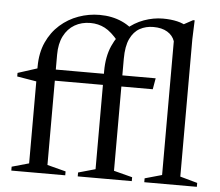

<svg xmlns="http://www.w3.org/2000/svg" viewBox="-51 -778 957 835"><g transform="rotate(5 427.0 -360.0)"><path d="M473 -38 554 -17V0H318V-17L392.5 -38V-465.5Q392.5 -530 413.5 -577.2Q434.5 -624.5 469 -655.2Q503.5 -686 545 -701Q586.5 -716 627.5 -716Q662.5 -716 690.2 -709.5Q718 -703 740 -688L697 -687L758.5 -720.5H765.5L762.5 -638V-38L838 -17V0H608.5V-17L683 -38V-622Q674.5 -647 650.5 -661.5Q626.5 -676 589.5 -676Q556.5 -676 530.2 -661.5Q504 -647 488.5 -614.5Q473 -582 473 -527ZM263.5 0H28V-17L102.5 -38V-459.5Q102.5 -520.5 123.5 -566.8Q144.5 -613 180 -644.5Q215.5 -676 260.2 -692Q305 -708 352 -708Q379.5 -708 404 -703Q428.5 -698 450.2 -688.2Q472 -678.5 491.5 -663L439.5 -600Q407.5 -639.5 378.5 -654.5Q349.5 -669.5 315.5 -669.5Q276.5 -669.5 246.5 -652Q216.5 -634.5 199.5 -601Q182.5 -567.5 182.5 -519.5V-38L263.5 -17ZM618.5 -454.5 610 -406H125L105 -395.5L18 -410V-425.5L111.5 -455.5L135.5 -454.5Z"/></g></svg>

Font: Newsreader 36pt
Style: Regular
Weight: 400
Designer: Hugues Gentile
Foundry: Production Type
Version: Version 1.003